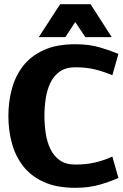

<svg xmlns="http://www.w3.org/2000/svg" viewBox="-20 -887 589 916"><path d="M339 -102Q389 -102 430 -111Q471 -120 516 -140L545 -38Q507 -21 456 -6Q405 9 339 9Q250 9 188.5 -19Q127 -47 90 -95Q53 -143 36.5 -204.5Q20 -266 20 -334Q20 -401 36.5 -462.5Q53 -524 90 -572Q127 -620 188.5 -648Q250 -676 339 -676Q405 -676 456 -661Q507 -646 545 -630L516 -528Q471 -547 430 -556.5Q389 -566 339 -566Q294 -566 265 -545.5Q236 -525 220 -491Q204 -457 198 -416Q192 -375 192 -334Q192 -293 198 -252Q204 -211 220 -177Q236 -143 265 -122.5Q294 -102 339 -102ZM165 -710 267 -867H412L513 -710H387L339 -782L292 -710Z"/></svg>

Font: Epunda Sans ExtraBold
Style: Regular
Weight: 800
Designer: Simon Atzbach
Foundry: typofactur
Version: Version 2.204; ttfautohint (v1.8.4.7-5d5b)